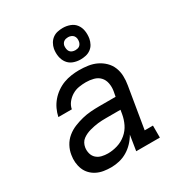

<svg xmlns="http://www.w3.org/2000/svg" viewBox="-181 -892 962 1026"><g transform="rotate(-30 300.0 -379.5)"><path d="M208 8Q185 8 163 4.5Q141 1 121.5 -8.5Q102 -18 87 -33.5Q72 -49 64 -69Q56 -89 54 -111.5Q52 -134 56 -156Q60 -183 73.5 -208Q87 -233 109 -251Q131 -269 157 -279.5Q183 -290 209.5 -296.5Q236 -303 262.5 -305Q289 -307 315 -307H416L422 -339Q426 -363 421.5 -386.5Q417 -410 402 -426Q387 -442 364 -448Q341 -454 317 -454Q296 -454 274 -450.5Q252 -447 232.5 -435.5Q213 -424 198.5 -406Q184 -388 180 -366H97Q102 -390 112.5 -412.5Q123 -435 139.5 -454.5Q156 -474 177.5 -489Q199 -504 222 -512.5Q245 -521 269.5 -524.5Q294 -528 317 -528Q345 -528 372.5 -524Q400 -520 424 -508.5Q448 -497 467 -478.5Q486 -460 496 -435.5Q506 -411 507 -383Q508 -355 503 -327L461 -74H512V0H366L381 -94Q368 -71 349 -51Q330 -31 307 -17.5Q284 -4 258.5 2Q233 8 208 8ZM230 -65Q259 -65 289 -74Q319 -83 343.5 -103.5Q368 -124 381.5 -152Q395 -180 400 -210L404 -234H315Q302 -234 289.5 -233.5Q277 -233 264.5 -231.5Q252 -230 239.5 -227.5Q227 -225 214 -221.5Q201 -218 189 -212.5Q177 -207 166 -199Q155 -191 148.5 -179Q142 -167 140 -154Q137 -135 142 -116.5Q147 -98 160.5 -86Q174 -74 192.5 -69.5Q211 -65 230 -65ZM355 -573Q331 -573 310 -581Q289 -589 276 -606.5Q263 -624 259 -647Q255 -670 259 -694Q262 -710 270.5 -725Q279 -740 292.5 -750Q306 -760 322.5 -763.5Q339 -767 355 -767Q378 -767 399.5 -759Q421 -751 434 -733.5Q447 -716 450.5 -693Q454 -670 450 -646Q447 -630 439 -615Q431 -600 417 -590Q403 -580 386.5 -576.5Q370 -573 355 -573ZM355 -630Q361 -630 368 -631.5Q375 -633 380.5 -637Q386 -641 389.5 -647.5Q393 -654 394 -660Q396 -670 394.5 -679.5Q393 -689 387.5 -696Q382 -703 373 -706.5Q364 -710 355 -710Q348 -710 341.5 -708.5Q335 -707 329 -703Q323 -699 319.5 -692.5Q316 -686 315 -680Q314 -670 315.5 -660.5Q317 -651 322 -644Q327 -637 336 -633.5Q345 -630 355 -630Z"/></g></svg>

Font: Iosevka Etoile Oblique
Style: Regular
Weight: 400
Italic angle: -9°
Designer: Belleve Invis
Foundry: Belleve Invis
Version: Version 15.5.2; ttfautohint (v1.8.4)